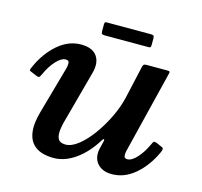

<svg xmlns="http://www.w3.org/2000/svg" viewBox="-100 -773 943 896"><g transform="rotate(15 372.0 -325.0)"><path d="M298 -618.5Q298 -608 302 -605.2Q306 -602.5 315.5 -602.5H527Q535 -602.5 536.5 -606Q538 -609.5 538 -617.5V-648Q538 -658 534.2 -660.8Q530.5 -663.5 521 -663.5H308Q301.5 -663.5 299.8 -660.2Q298 -657 298 -650ZM25 -372.5Q20.5 -362 19.2 -357.8Q18 -353.5 29.5 -349L55.5 -338Q67.5 -333.5 70.8 -337Q74 -340.5 79 -351Q98.5 -394 123.2 -420.5Q148 -447 168.5 -447Q185 -447 185.2 -433.5Q185.5 -420 181.5 -406.5L117.5 -179Q102 -123.5 105.5 -86.8Q109 -50 126.5 -28.2Q144 -6.5 171.2 2.8Q198.5 12 231 12Q285.5 12 337.5 -25Q389.5 -62 429 -127Q434 -134.5 437 -134Q440 -133.5 438 -123.5L428 -82Q420.5 -39 444.2 -12.2Q468 14.5 514 14.5Q574 14.5 625 -28.8Q676 -72 708.5 -142.5Q714 -155 713.8 -160.8Q713.5 -166.5 699.5 -171.5L679.5 -180.5Q667 -185 663.8 -181.5Q660.5 -178 655.5 -166.5Q636.5 -125.5 611.8 -98.5Q587 -71.5 566.5 -71.5Q551.5 -71.5 550.2 -83.2Q549 -95 552 -107.5L650.5 -507Q653 -516.5 650.2 -518.2Q647.5 -520 635.5 -520H538.5Q529 -520 525.5 -516.2Q522 -512.5 520.5 -505L485.5 -349.5Q474 -299.5 449.5 -249Q425 -198.5 394 -156.2Q363 -114 330.5 -88.5Q298 -63 269.5 -63Q242 -63 233.2 -80Q224.5 -97 228.8 -127Q233 -157 245 -196L305 -418Q319.5 -469 297.8 -501Q276 -533 220 -533Q159.5 -533 108 -488.2Q56.5 -443.5 25 -372.5Z"/></g></svg>

Font: Besley SemiBold
Style: Italic
Weight: 600
Italic angle: -13°
Designer: Owen Earl
Foundry: indestructible type*
Version: Version 2.001